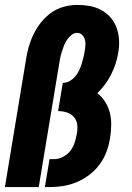

<svg xmlns="http://www.w3.org/2000/svg" viewBox="-20 -763 540 783"><path d="M182 0H163L182 -114H201Q219 -114 236.5 -123Q254 -132 266 -147Q278 -162 284 -180Q290 -198 293 -216Q297 -235 295 -253.5Q293 -272 281.5 -285.5Q270 -299 252.5 -304.5Q235 -310 217 -310L236 -425Q250 -425 263 -432Q276 -439 286 -450.5Q296 -462 302.5 -475.5Q309 -489 313 -502.5Q317 -516 320.5 -530Q324 -544 326 -558Q328 -570 328.5 -581.5Q329 -593 325.5 -603.5Q322 -614 314 -621.5Q306 -629 294 -629Q282 -629 271 -620Q260 -611 252.5 -599.5Q245 -588 240.5 -576Q236 -564 232 -551.5Q228 -539 225.5 -526.5Q223 -514 221 -501L138 0H0L86 -520Q90 -547 97.5 -573Q105 -599 117.5 -624.5Q130 -650 148 -672.5Q166 -695 189.5 -711.5Q213 -728 240.5 -735.5Q268 -743 294 -743Q321 -743 346 -738.5Q371 -734 393 -722Q415 -710 431 -691.5Q447 -673 455.5 -649.5Q464 -626 465.5 -600Q467 -574 462 -547Q455 -503 433.5 -460Q412 -417 377 -383Q396 -368 409 -347.5Q422 -327 428 -303Q434 -279 433.5 -253Q433 -227 429 -201Q425 -174 415 -146Q405 -118 387 -93.5Q369 -69 345 -50.5Q321 -32 293.5 -20.5Q266 -9 238 -4.5Q210 0 182 0Z"/></svg>

Font: Iosevka Term Curly Hv Obl
Style: Regular
Weight: 900
Italic angle: -9°
Designer: Belleve Invis
Foundry: Belleve Invis
Version: Version 32.3.0